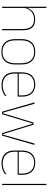

<svg xmlns="http://www.w3.org/2000/svg" viewBox="1063 -1767 716 2882"><g transform="rotate(90 1421.0 -326.0)"><path d="M434.5 0H416V-310Q416 -363 401.8 -400.5Q387.5 -438 355.5 -458.2Q323.5 -478.5 270 -478.5Q220 -478.5 183.5 -458.8Q147 -439 125 -404.5Q103 -370 96 -325.5L85 -344H92.5Q97 -385 118.8 -419.2Q140.5 -453.5 178.8 -474.2Q217 -495 271 -495Q331.5 -495 367.2 -472.8Q403 -450.5 418.8 -409.2Q434.5 -368 434.5 -311ZM99.5 0H81V-664.5H99.5V-495.5L97.5 -357L99.5 -354Z M757.5 11.5Q664 11.5 615.5 -42.5Q567 -96.5 567 -197.5V-289Q567 -390 615.8 -443.5Q664.5 -497 757.5 -497Q850.5 -497 899.2 -443.5Q948 -390 948 -289V-197.5Q948 -96.5 899.2 -42.5Q850.5 11.5 757.5 11.5ZM757.5 -5Q841 -5 885.2 -54.5Q929.5 -104 929.5 -197.5V-289Q929.5 -382 885.5 -431.2Q841.5 -480.5 757.5 -480.5Q673.5 -480.5 629.5 -431.2Q585.5 -382 585.5 -289V-197.5Q585.5 -104 629.5 -54.5Q673.5 -5 757.5 -5Z M1258.5 9.5Q1167 9.5 1116.5 -40.2Q1066 -90 1066 -180.5V-292.5Q1066 -392.5 1112.8 -444.8Q1159.5 -497 1248.5 -497Q1307 -497 1347.8 -473.5Q1388.5 -450 1409.5 -405.2Q1430.5 -360.5 1430.5 -296.5V-279.5Q1430.5 -268.5 1430.2 -257.5Q1430 -246.5 1429 -233H1412Q1412 -250.5 1412 -266.5Q1412 -282.5 1412 -296Q1412 -355.5 1393.2 -396.5Q1374.5 -437.5 1338 -459Q1301.5 -480.5 1248.5 -480.5Q1168.5 -480.5 1126.5 -432.5Q1084.5 -384.5 1084.5 -292.5V-243.5V-239.5V-181Q1084.5 -140 1096.2 -108Q1108 -76 1130.5 -53.8Q1153 -31.5 1185.5 -19.8Q1218 -8 1259 -8Q1306.5 -8 1346.5 -22.8Q1386.5 -37.5 1421.5 -65L1419 -43Q1389.5 -19 1348.5 -4.8Q1307.5 9.5 1258.5 9.5ZM1422.5 -233H1074.5V-249.5H1422.5Z M1694 0H1656L1517 -485.5H1537.5L1669 -16.5H1681L1820 -471H1852L1991 -16.5H2003L2134.5 -485.5H2155L2016 0H1978L1862.5 -378.5L1838.5 -456H1833L1809 -378Z M2432 9.5Q2340.5 9.5 2290 -40.2Q2239.5 -90 2239.5 -180.5V-292.5Q2239.5 -392.5 2286.2 -444.8Q2333 -497 2422 -497Q2480.5 -497 2521.2 -473.5Q2562 -450 2583 -405.2Q2604 -360.5 2604 -296.5V-279.5Q2604 -268.5 2603.8 -257.5Q2603.5 -246.5 2602.5 -233H2585.5Q2585.5 -250.5 2585.5 -266.5Q2585.5 -282.5 2585.5 -296Q2585.5 -355.5 2566.8 -396.5Q2548 -437.5 2511.5 -459Q2475 -480.5 2422 -480.5Q2342 -480.5 2300 -432.5Q2258 -384.5 2258 -292.5V-243.5V-239.5V-181Q2258 -140 2269.8 -108Q2281.5 -76 2304 -53.8Q2326.5 -31.5 2359 -19.8Q2391.5 -8 2432.5 -8Q2480 -8 2520 -22.8Q2560 -37.5 2595 -65L2592.5 -43Q2563 -19 2522 -4.8Q2481 9.5 2432 9.5ZM2596 -233H2248V-249.5H2596Z M2758 0H2739.5V-664.5H2758Z"/></g></svg>

Font: Anek Malayalam Thin
Style: Regular
Weight: 250
Version: Version 1.003